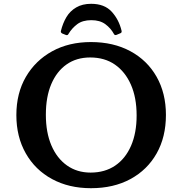

<svg xmlns="http://www.w3.org/2000/svg" viewBox="-20 -978 959 1009"><path d="M459 -958Q529 -958 567 -916.5Q605 -875 619 -816Q621 -806 612 -803L593 -795Q583 -791 579 -799Q562 -830 533.5 -851Q505 -872 460 -872Q414 -872 386 -851Q358 -830 340 -800Q336 -791 327 -794L307 -802Q298 -807 300 -815Q310 -856 329 -888Q348 -920 380.5 -939Q413 -958 459 -958ZM458 11Q342 11 253.5 -37Q165 -85 115.5 -172Q66 -259 66 -373Q66 -488 116 -574Q166 -660 254 -708.5Q342 -757 458 -757Q576 -757 665 -709Q754 -661 803 -574.5Q852 -488 852 -374Q852 -258 803 -171.5Q754 -85 665.5 -37Q577 11 458 11ZM456 -71Q531 -71 585 -107.5Q639 -144 668.5 -211.5Q698 -279 698 -371Q698 -465 668 -533Q638 -601 584 -638.5Q530 -676 454 -676Q382 -676 330 -639.5Q278 -603 249.5 -536Q221 -469 221 -375Q221 -282 250 -214Q279 -146 332 -108.5Q385 -71 456 -71Z"/></svg>

Font: Hahmlet SemiBold
Style: Regular
Weight: 600
Version: Version 1.002